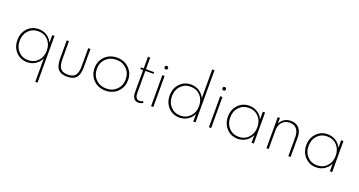

<svg xmlns="http://www.w3.org/2000/svg" viewBox="-50 -1625 5061 2705"><g transform="rotate(20 2480.5 -273.0)"><path d="M295.9 14.6Q195.8 14.6 129.4 -55.7Q63 -126 63 -232.9Q63 -339.8 129.4 -409.9Q195.8 -480 295.9 -480Q363.8 -480 418.2 -445.8Q472.7 -411.6 501.5 -350.6V-465.3H535.2V236.3H501.5V-115.2Q472.7 -54.2 418.2 -19.8Q363.8 14.6 295.9 14.6ZM503.9 -232.9Q503.9 -328.1 446.8 -388.7Q389.6 -449.2 300.3 -449.2Q211.4 -449.2 154.1 -388.4Q96.7 -327.6 96.7 -232.9Q96.7 -138.2 154.1 -77.4Q211.4 -16.6 300.3 -16.6Q389.2 -16.6 446.5 -77.4Q503.9 -138.2 503.9 -232.9Z M718.3 -192.4V-465.3H751.5V-194.8Q751.5 -98.6 784.9 -57.4Q818.4 -16.1 896 -16.1Q973.6 -16.1 1007.1 -57.4Q1040.5 -98.6 1040.5 -194.8V-465.3H1073.7V-192.4Q1073.7 -84 1031.5 -34.7Q989.3 14.6 896 14.6Q802.7 14.6 760.5 -34.7Q718.3 -84 718.3 -192.4Z M1219.7 -232.9Q1219.7 -341.3 1291.5 -410.6Q1363.3 -480 1470.7 -480Q1578.1 -480 1649.9 -410.6Q1721.7 -341.3 1721.7 -232.9Q1721.7 -161.1 1688.5 -104.2Q1655.3 -47.4 1598.1 -16.4Q1541 14.6 1470.7 14.6Q1400.4 14.6 1343.3 -16.4Q1286.1 -47.4 1252.9 -104.2Q1219.7 -161.1 1219.7 -232.9ZM1315.4 -387.2Q1254.4 -326.7 1254.4 -232.9Q1254.4 -139.2 1315.4 -78.4Q1376.5 -17.6 1470.7 -17.6Q1564.9 -17.6 1626 -78.4Q1687 -139.2 1687 -232.9Q1687 -326.7 1626 -387.2Q1564.9 -447.8 1470.7 -447.8Q1376.5 -447.8 1315.4 -387.2Z M1831.1 -439.9V-465.3H1872.6V-639.2H1906.2V-465.3H2027.8V-439.9H1906.2V-105.5Q1906.2 -62 1923.1 -38.6Q1939.9 -15.1 1971.2 -15.1Q2002 -15.1 2020 -29.8L2035.2 -8.8Q2007.3 14.6 1964.8 14.6Q1920.9 14.6 1896.7 -16.6Q1872.6 -47.9 1872.6 -105V-439.9Z M2185.5 0H2151.9V-465.3H2185.5ZM2149.7 -564.5Q2142.1 -572.3 2142.1 -583Q2142.1 -593.8 2149.7 -601.6Q2157.2 -609.4 2168.5 -609.4Q2179.7 -609.4 2187.3 -601.6Q2194.8 -593.8 2194.8 -583Q2194.8 -572.3 2187.3 -564.5Q2179.7 -556.6 2168.5 -556.6Q2157.2 -556.6 2149.7 -564.5Z M2579.1 14.6Q2479 14.6 2412.6 -55.7Q2346.2 -126 2346.2 -232.9Q2346.2 -339.8 2412.6 -409.9Q2479 -480 2579.1 -480Q2647 -480 2701.4 -445.8Q2755.9 -411.6 2784.7 -350.6V-781.7H2818.4V0H2784.7V-115.2Q2755.9 -54.2 2701.4 -19.8Q2647 14.6 2579.1 14.6ZM2787.1 -232.9Q2787.1 -328.1 2730 -388.7Q2672.9 -449.2 2583.5 -449.2Q2494.6 -449.2 2437.3 -388.4Q2379.9 -327.6 2379.9 -232.9Q2379.9 -138.2 2437.3 -77.4Q2494.6 -16.6 2583.5 -16.6Q2672.4 -16.6 2729.7 -77.4Q2787.1 -138.2 2787.1 -232.9Z M3052.7 0H3019V-465.3H3052.7ZM3016.8 -564.5Q3009.3 -572.3 3009.3 -583Q3009.3 -593.8 3016.8 -601.6Q3024.4 -609.4 3035.6 -609.4Q3046.9 -609.4 3054.4 -601.6Q3062 -593.8 3062 -583Q3062 -572.3 3054.4 -564.5Q3046.9 -556.6 3035.6 -556.6Q3024.4 -556.6 3016.8 -564.5Z M3452.6 14.6Q3353 14.6 3286.4 -55.9Q3219.7 -126.5 3219.7 -232.9Q3219.7 -339.4 3286.1 -409.7Q3352.5 -480 3452.6 -480Q3520.5 -480 3575 -445.8Q3629.4 -411.6 3658.2 -350.6V-465.3H3691.9V0H3658.2V-115.2Q3629.4 -54.2 3575 -19.8Q3520.5 14.6 3452.6 14.6ZM3660.6 -232.9Q3660.6 -328.1 3603.5 -388.7Q3546.4 -449.2 3457 -449.2Q3368.2 -449.2 3310.8 -388.4Q3253.4 -327.6 3253.4 -232.9Q3253.4 -138.2 3310.8 -77.4Q3368.2 -16.6 3457 -16.6Q3545.9 -16.6 3603.3 -77.4Q3660.6 -138.2 3660.6 -232.9Z M3881.8 -465.3H3915V-376.5Q3932.1 -420.9 3974.1 -450.4Q4016.1 -480 4078.1 -480Q4156.7 -480 4200.2 -429.9Q4243.7 -379.9 4243.7 -288.6V0H4210V-283.7Q4210 -363.3 4173.8 -406.7Q4137.7 -450.2 4070.8 -450.2Q3998 -450.2 3956.5 -401.6Q3915 -353 3915 -279.8V0H3881.8Z M4627.4 14.6Q4527.8 14.6 4461.2 -55.9Q4394.5 -126.5 4394.5 -232.9Q4394.5 -339.4 4460.9 -409.7Q4527.3 -480 4627.4 -480Q4695.3 -480 4749.8 -445.8Q4804.2 -411.6 4833 -350.6V-465.3H4866.7V0H4833V-115.2Q4804.2 -54.2 4749.8 -19.8Q4695.3 14.6 4627.4 14.6ZM4835.4 -232.9Q4835.4 -328.1 4778.3 -388.7Q4721.2 -449.2 4631.8 -449.2Q4543 -449.2 4485.6 -388.4Q4428.2 -327.6 4428.2 -232.9Q4428.2 -138.2 4485.6 -77.4Q4543 -16.6 4631.8 -16.6Q4720.7 -16.6 4778.1 -77.4Q4835.4 -138.2 4835.4 -232.9Z"/></g></svg>

Font: Spartan MB ExtLt
Style: Regular
Weight: 200
Designer: Matt Bailey, Mirko Velimirovic
Foundry: Matt Bailey
Version: Version 1.005